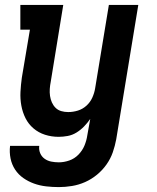

<svg xmlns="http://www.w3.org/2000/svg" viewBox="-20 -550 640 783"><path d="M220 213Q194 213 168 210Q142 207 118.5 198.5Q95 190 75 176Q55 162 41.5 141.5Q28 121 23 96Q18 71 21 45H140Q138 61 144 75Q150 89 162 97.5Q174 106 189 109Q204 112 220 112Q241 112 262.5 104.5Q284 97 300 80.5Q316 64 324.5 43.5Q333 23 336 2L348 -65Q337 -49 323 -34.5Q309 -20 292 -9.5Q275 1 256 4.5Q237 8 219 8Q190 8 163.5 -0.5Q137 -9 116.5 -26.5Q96 -44 84 -68Q72 -92 67 -119.5Q62 -147 63.5 -175.5Q65 -204 69 -233L102 -429H63V-530H238L187 -217Q184 -202 183 -187.5Q182 -173 184 -159Q186 -145 191.5 -132.5Q197 -120 206.5 -110.5Q216 -101 229.5 -97Q243 -93 258 -93Q278 -93 297.5 -99Q317 -105 332.5 -119Q348 -133 356.5 -152Q365 -171 368 -190L424 -530H544L454 18Q449 45 440 71Q431 97 414.5 120.5Q398 144 375.5 162.5Q353 181 327 192.5Q301 204 273.5 208.5Q246 213 220 213Z"/></svg>

Font: Iosevka Curly Slab Extended
Style: Bold Italic
Weight: 700
Width: 7
Italic angle: -9°
Monospace: yes
Designer: Belleve Invis
Foundry: Belleve Invis
Version: Version 11.0.0; ttfautohint (v1.8.3)